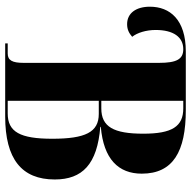

<svg xmlns="http://www.w3.org/2000/svg" viewBox="-18 -736 754 759"><g transform="rotate(90 359.5 -357.0)"><path d="M152 0H441C609 0 690 -65 690 -196C690 -305 630 -364 482 -376V-378C610 -389 667 -448 667 -540C667 -664 579 -714 416 -714H184C58 -714 7 -651 7 -572C7 -518 32 -482 76 -482C98 -482 112 -490 126 -502C110 -522 99 -557 99 -595C99 -665 127 -704 175 -704C215 -704 229 -677 229 -608V-73C229 -28 219 -10 192 -10H152ZM379 -380V-704H409C481 -704 509 -659 509 -546C509 -429 482 -380 409 -380ZM379 -10V-370H431C503 -370 529 -317 529 -186C529 -59 502 -10 429 -10Z"/></g></svg>

Font: Noto Serif Display Condensed Extra
Style: Regular
Weight: 800
Width: 3
Designer: Monotype Design Team
Foundry: Monotype Imaging Inc.
Version: Version 1.900